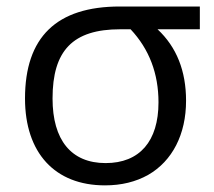

<svg xmlns="http://www.w3.org/2000/svg" viewBox="-20 -555 653 585"><path d="M588.9 -535.2V-465.8H460C518.1 -411.6 546.9 -338.9 546.9 -248C546.9 -146 505.4 -64.5 431.2 -22C393.6 -1 350.1 9.8 299.8 9.8C147 9.8 56.2 -89.4 56.2 -254.9C56.2 -441.9 152.3 -535.2 345.2 -535.2ZM346.2 -465.8C201.7 -465.8 140.1 -400.9 140.1 -254.9C140.1 -128.4 196.8 -58.1 301.8 -58.1C405.3 -58.1 462.9 -124.5 462.9 -243.2C462.9 -331.1 434.6 -405.3 377.9 -465.8Z"/></svg>

Font: OpenSansEmoji
Style: Regular
Weight: 400
Foundry: MorbZ
Version: Version 1.000;PS 001.000;hotconv 1.0.70;makeotf.lib2.5.58329